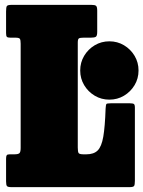

<svg xmlns="http://www.w3.org/2000/svg" viewBox="-20 -770 590 790"><path d="M43.5 -615H22.5Q11.5 -615 8.2 -618.5Q5 -622 5 -634V-723Q5 -740 8.2 -745Q11.5 -750 28.5 -750H355.5Q370.5 -750 375.2 -746Q380 -742 380 -726V-639Q380 -622.5 374.5 -618.8Q369 -615 353.5 -615H324.5Q310 -615 305 -612.2Q300 -609.5 300 -595V-163Q300 -145.5 303.5 -140.2Q307 -135 324.5 -135H335Q366 -135 382 -151Q398 -167 405 -207.8Q412 -248.5 414.5 -323Q415.5 -338.5 417.5 -341.8Q419.5 -345 435.5 -345H514.5Q527 -345 531 -342Q535 -339 535 -327V-26Q535 -10 531.8 -5Q528.5 0 512.5 0H27.5Q12.5 0 8.8 -4.2Q5 -8.5 5 -24V-117Q5 -127 7.5 -131Q10 -135 19.5 -135H38.5Q55 -135 60 -139.8Q65 -144.5 65 -161.5V-590Q65 -605.5 61.8 -610.2Q58.5 -615 43.5 -615ZM310 -480Q310 -513 326.2 -540.2Q342.5 -567.5 369.8 -583.8Q397 -600 430 -600Q463 -600 490.2 -583.8Q517.5 -567.5 533.8 -540.2Q550 -513 550 -480Q550 -447 533.8 -419.8Q517.5 -392.5 490.2 -376.2Q463 -360 430 -360Q397 -360 369.8 -376.2Q342.5 -392.5 326.2 -419.8Q310 -447 310 -480Z"/></svg>

Font: Besley* Condensed Fatface
Style: Regular
Weight: 900
Width: 3
Designer: Owen Earl
Foundry: indestructible type*
Version: Version 3.000; ttfautohint (v1.8.3)